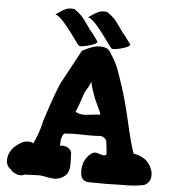

<svg xmlns="http://www.w3.org/2000/svg" viewBox="-60 -977 912 1028"><g transform="rotate(5 396.0 -463.5)"><path d="M375 -883.8Q416 -915 438.5 -920.9Q450.2 -922.9 458 -922.9Q467.8 -922.9 473.6 -921.9Q498 -905.3 511.2 -892.1Q524.4 -878.9 541.5 -854Q558.6 -829.1 564.5 -821.3Q580.1 -804.7 612.3 -758.8Q612.3 -758.8 612.3 -757.8Q612.3 -748 578.1 -737.3Q543.9 -726.6 524.4 -726.6Q518.6 -726.6 514.6 -728.5Q508.8 -733.4 481.9 -771.5Q455.1 -809.6 424.3 -845.2Q393.6 -880.9 375 -883.8ZM199.2 -883.8Q240.2 -915 262.7 -920.9Q274.4 -922.9 282.2 -922.9Q292 -922.9 297.9 -921.9Q322.3 -905.3 335.4 -892.1Q348.6 -878.9 365.7 -854Q382.8 -829.1 388.7 -821.3Q404.3 -804.7 436.5 -758.8Q436.5 -758.8 436.5 -757.8Q436.5 -748 402.3 -737.3Q368.2 -726.6 348.6 -726.6Q342.8 -726.6 338.9 -728.5Q333 -733.4 306.2 -771.5Q279.3 -809.6 248.5 -845.2Q217.8 -880.9 199.2 -883.8ZM390.6 -480.5Q386.7 -469.7 379.4 -446.8Q372.1 -423.8 365.2 -405.8Q358.4 -387.7 351.6 -375Q372.1 -362.3 400.4 -362.3Q404.3 -362.3 485.4 -371.1Q485.4 -376 480.5 -387.2Q475.6 -398.4 466.8 -416.5Q458 -434.6 452.1 -448.2Q425.8 -515.6 422.9 -541Q417 -527.3 409.2 -512.7Q401.4 -498 396 -489.7Q390.6 -481.4 390.6 -480.5ZM521.5 -155.3Q537.1 -155.3 537.1 -165Q535.2 -191.4 530.3 -225.6Q530.3 -229.5 529.3 -233.9Q528.3 -238.3 520 -246.6Q511.7 -254.9 497.1 -256.8Q473.6 -254.9 438.5 -254.9Q424.8 -254.9 400.4 -255.4Q376 -255.9 363.3 -255.9Q337.9 -255.9 302.7 -252.9Q285.2 -238.3 285.2 -192.4V-185.5Q291 -187.5 297.9 -187.5Q325.2 -187.5 341.8 -167Q347.7 -160.2 347.7 -152.3Q349.6 -107.4 349.6 -94.7Q349.6 -51.8 332 -34.2Q305.7 -7.8 267.6 -7.8Q252.9 -7.8 226.1 -13.2Q199.2 -18.6 188.5 -18.6H185.5Q182.6 -18.6 110.4 -15.6Q109.4 -15.6 105.5 -13.7Q101.6 -11.7 96.7 -10.7Q91.8 -9.8 86.9 -9.8Q67.4 -9.8 43 -26.4Q37.1 -33.2 36.1 -34.2L31.2 -39.1Q25.4 -43 21 -47.9Q16.6 -52.7 12.7 -62.5Q8.8 -72.3 8.8 -84V-85.9Q10.7 -145.5 75.2 -182.6Q93.8 -193.4 112.3 -193.4Q139.6 -193.4 139.6 -183.6Q167 -235.4 183.6 -307.6V-309.6Q212.9 -401.4 231.9 -452.6Q251 -503.9 261.2 -524.4Q271.5 -544.9 299.8 -595.7Q328.1 -646.5 353.5 -695.3Q356.4 -703.1 364.3 -706.1Q418.9 -734.4 449.2 -734.4Q491.2 -734.4 504.9 -713.9Q518.6 -693.4 527.3 -678.7Q536.1 -664.1 543.5 -648.4Q550.8 -632.8 553.7 -625.5Q556.6 -618.2 563.5 -597.7Q570.3 -577.1 574.2 -567.4Q606.4 -476.6 634.3 -354Q662.1 -231.4 680.7 -179.7Q681.6 -177.7 698.7 -174.3Q715.8 -170.9 737.3 -158.2Q758.8 -145.5 772.5 -121.1Q787.1 -95.7 787.1 -69.3Q787.1 -43.9 769.5 -27.3Q754.9 -13.7 739.3 -13.7Q703.1 -5.9 636.7 -5.9H624Q612.3 -5.9 583.5 -4.9Q554.7 -3.9 544.9 -3.9Q538.1 -3.9 511.7 -4.4Q485.4 -4.9 457 -4.9Q410.2 -4.9 410.2 -60.5Q410.2 -112.3 439.5 -143.6Q459 -166 477.5 -166Q484.4 -166 498.5 -160.6Q512.7 -155.3 521.5 -155.3Z"/></g></svg>

Font: Essays1743
Style: Bold
Weight: 700
Designer: Based on the typeface in a 1743 English translation of the essays of Montaigne.  PostScript/TrueType font designed by Jo
Version: Version 002.100